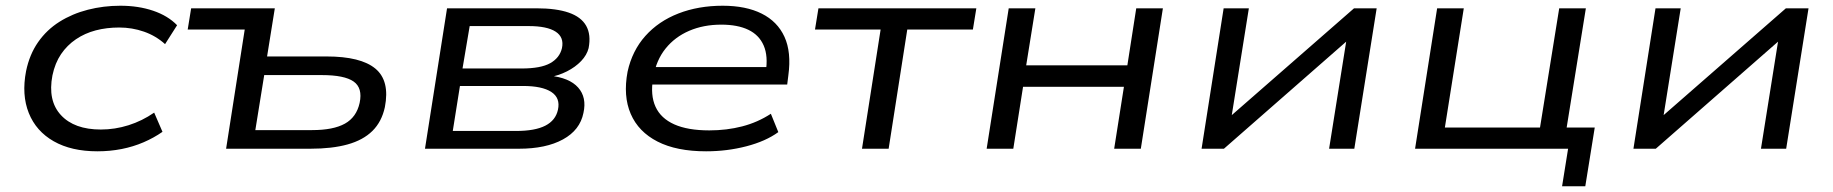

<svg xmlns="http://www.w3.org/2000/svg" viewBox="-20 -519 6397 670"><path d="M320 9Q229 9 167.5 -26Q106 -61 80.5 -124.5Q55 -188 71 -271Q83 -329 113 -372Q143 -415 187.5 -443Q232 -471 286.5 -485Q341 -499 400 -499Q463 -499 514.5 -481.5Q566 -464 598 -431L556 -365Q524 -394 482.5 -408.5Q441 -423 396 -423Q352 -423 314 -413Q276 -403 245 -382Q214 -361 193 -330Q172 -299 163 -256Q146 -168 192.5 -117.5Q239 -67 332 -67Q381 -67 428.5 -82Q476 -97 518 -126L547 -59Q517 -38 481 -22.5Q445 -7 404.5 1Q364 9 320 9Z M769 0 834 -416H635L647 -490H939L912 -322H1119Q1239 -322 1290 -279.5Q1341 -237 1323 -145Q1312 -94 1279.5 -62Q1247 -30 1193 -15Q1139 0 1063 0ZM871 -65H1069Q1143 -65 1183.5 -87.5Q1224 -110 1235 -160Q1246 -212 1214 -234.5Q1182 -257 1103 -257H902Z M1463 0 1540 -490H1852Q1921 -490 1964.5 -475Q2008 -460 2025.5 -429Q2043 -398 2034 -351Q2028 -327 2008 -306Q1988 -285 1958.5 -270Q1929 -255 1894 -249L1897 -255Q1967 -248 1997.5 -213.5Q2028 -179 2016 -125Q2004 -65 1944.5 -32.5Q1885 0 1791 0ZM1560 -62H1781Q1847 -62 1883 -80.5Q1919 -99 1927 -136Q1936 -177 1904 -198Q1872 -219 1805 -219H1585ZM1594 -280H1800Q1867 -280 1900 -298.5Q1933 -317 1941 -351Q1949 -389 1919 -408.5Q1889 -428 1825 -428H1619Z M2444 9Q2341 9 2274.5 -25Q2208 -59 2181 -121.5Q2154 -184 2170 -269Q2186 -342 2232 -393.5Q2278 -445 2347.5 -472Q2417 -499 2502 -499Q2583 -499 2638 -471.5Q2693 -444 2717.5 -390.5Q2742 -337 2731 -256L2727 -224H2233L2242 -285H2677L2652 -267Q2661 -323 2645 -360Q2629 -397 2591.5 -415Q2554 -433 2497 -433Q2435 -433 2385 -411.5Q2335 -390 2302.5 -349.5Q2270 -309 2260 -251L2259 -246Q2249 -187 2267.5 -146.5Q2286 -106 2333 -85Q2380 -64 2455 -64Q2516 -64 2570 -78Q2624 -92 2670 -122L2696 -58Q2652 -26 2584.5 -8.5Q2517 9 2444 9Z M2988 0 3053 -416H2824L2836 -490H3387L3375 -416H3146L3081 0Z M3423 0 3500 -490H3593L3561 -291H3914L3945 -490H4038L3961 0H3868L3902 -216H3550L3516 0Z M4173 0 4250 -490H4338L4275 -96H4254L4705 -490H4784L4706 0H4618L4681 -395H4702L4251 0Z M5431 131 5452 0H4918L4995 -490H5088L5022 -74H5354L5421 -490H5514L5447 -74H5545L5512 131Z M5680 0 5757 -490H5845L5782 -96H5761L6212 -490H6291L6213 0H6125L6188 -395H6209L5758 0Z"/></svg>

Font: Nunito Sans 10pt Expanded
Style: Italic
Weight: 400
Width: 7
Italic angle: -9°
Designer: Vernon Adams
Foundry: Vernon Adams
Version: Version 3.101;gftools[0.9.27]